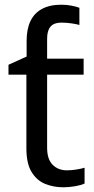

<svg xmlns="http://www.w3.org/2000/svg" viewBox="-20 -785 401 815"><path d="M240 -765Q263 -765 283.5 -761Q304 -757 317 -752V-679Q308 -682 285.5 -685.5Q263 -689 240 -689Q209 -689 194.5 -672Q180 -655 180 -621V-536H335V-468H180V-158Q180 -109 203.5 -85.5Q227 -62 264 -62Q284 -62 305 -65.5Q326 -69 339 -73V-6Q325 1 299 5.5Q273 10 249 10Q207 10 171.5 -4.5Q136 -19 114 -55Q92 -91 92 -156V-468H16V-510L93 -545V-611Q93 -661 109 -695Q125 -729 158 -747Q191 -765 240 -765Z"/></svg>

Font: umalayalam05
Style: Book
Weight: 400
Designer: Jelle Bosma - Monotype Design Team
Foundry: Monotype Imaging Inc.
Version: Version 2.003